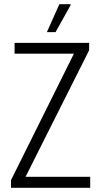

<svg xmlns="http://www.w3.org/2000/svg" viewBox="-20 -889 470 909"><path d="M32 0V-36L330 -635H49V-686H402V-651L101 -52H407V0ZM202 -737 261 -869H314L315 -866L243 -737Z"/></svg>

Font: Archivo ExtraCondensed ExtraLight
Style: Regular
Weight: 250
Width: 2
Designer: Hector Gatti
Foundry: Omnibus-Type
Version: Version 2.001